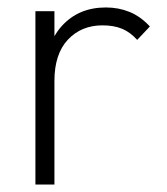

<svg xmlns="http://www.w3.org/2000/svg" viewBox="-20 -495 448 515"><path d="M75 0V-465H126V0ZM126 -278 101 -287Q101 -376 146 -425.5Q191 -475 264 -475Q298 -475 327.5 -463Q357 -451 382 -424L348 -388Q329 -409 307 -418Q285 -427 255 -427Q198 -427 162 -388.5Q126 -350 126 -278Z"/></svg>

Font: Outfit Thin ExtraLight
Style: Regular
Weight: 250
Version: Version 1.100;gftools[0.9.27]